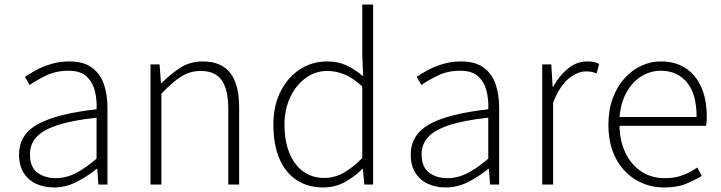

<svg xmlns="http://www.w3.org/2000/svg" viewBox="-20 -814 3180 847"><path d="M218 13Q176 13 141 -2.5Q106 -18 85 -50.5Q64 -83 64 -132Q64 -220 146.5 -266Q229 -312 406 -332Q408 -374 398.5 -412.5Q389 -451 362 -476.5Q335 -502 282 -502Q227 -502 183 -480.5Q139 -459 111 -439L90 -475Q109 -488 138 -504Q167 -520 205 -531.5Q243 -543 286 -543Q349 -543 386 -515.5Q423 -488 438.5 -442Q454 -396 454 -340V0H414L409 -69H406Q366 -36 318 -11.5Q270 13 218 13ZM225 -28Q271 -28 314 -50Q357 -72 406 -114V-295Q297 -283 232.5 -261.5Q168 -240 140 -208.5Q112 -177 112 -134Q112 -76 145.5 -52Q179 -28 225 -28Z M644 0V-530H684L690 -447H692Q733 -488 776 -515.5Q819 -543 874 -543Q956 -543 995.5 -492.5Q1035 -442 1035 -340V0H987V-334Q987 -418 958.5 -459.5Q930 -501 865 -501Q818 -501 779 -476Q740 -451 692 -401V0Z M1405 13Q1339 13 1289.5 -19Q1240 -51 1213 -113Q1186 -175 1186 -264Q1186 -349 1218.5 -412Q1251 -475 1304.5 -509Q1358 -543 1422 -543Q1470 -543 1506.5 -526.5Q1543 -510 1582 -478L1578 -576V-794H1626V0H1587L1581 -69H1579Q1546 -36 1502.5 -11.5Q1459 13 1405 13ZM1411 -29Q1456 -29 1496.5 -52Q1537 -75 1578 -117V-433Q1537 -470 1500 -485.5Q1463 -501 1423 -501Q1371 -501 1328 -469.5Q1285 -438 1260 -384.5Q1235 -331 1235 -264Q1235 -193 1256 -140.5Q1277 -88 1316.5 -58.5Q1356 -29 1411 -29Z M1946 13Q1904 13 1869 -2.5Q1834 -18 1813 -50.5Q1792 -83 1792 -132Q1792 -220 1874.5 -266Q1957 -312 2134 -332Q2136 -374 2126.5 -412.5Q2117 -451 2090 -476.5Q2063 -502 2010 -502Q1955 -502 1911 -480.5Q1867 -459 1839 -439L1818 -475Q1837 -488 1866 -504Q1895 -520 1933 -531.5Q1971 -543 2014 -543Q2077 -543 2114 -515.5Q2151 -488 2166.5 -442Q2182 -396 2182 -340V0H2142L2137 -69H2134Q2094 -36 2046 -11.5Q1998 13 1946 13ZM1953 -28Q1999 -28 2042 -50Q2085 -72 2134 -114V-295Q2025 -283 1960.5 -261.5Q1896 -240 1868 -208.5Q1840 -177 1840 -134Q1840 -76 1873.5 -52Q1907 -28 1953 -28Z M2372 0V-530H2412L2418 -431H2420Q2447 -480 2485.5 -511.5Q2524 -543 2570 -543Q2585 -543 2597.5 -541Q2610 -539 2623 -532L2612 -490Q2599 -495 2589.5 -497Q2580 -499 2564 -499Q2529 -499 2489.5 -468Q2450 -437 2420 -361V0Z M2909 13Q2842 13 2786 -20Q2730 -53 2697 -115Q2664 -177 2664 -264Q2664 -329 2683 -380.5Q2702 -432 2735 -468.5Q2768 -505 2809 -524Q2850 -543 2895 -543Q2958 -543 3003 -514.5Q3048 -486 3073 -431Q3098 -376 3098 -298Q3098 -289 3097.5 -279.5Q3097 -270 3095 -259H2713Q2714 -192 2739 -140Q2764 -88 2808.5 -58Q2853 -28 2913 -28Q2957 -28 2991.5 -41Q3026 -54 3056 -75L3076 -38Q3044 -19 3006 -3Q2968 13 2909 13ZM2713 -298H3053Q3053 -400 3010 -451Q2967 -502 2895 -502Q2850 -502 2810.5 -478Q2771 -454 2745 -408.5Q2719 -363 2713 -298Z"/></svg>

Font: Noto Sans SC ExtraLight
Style: Regular
Weight: 250
Designer: Ryoko NISHIZUKA 西塚涼子 (kana, bopomofo & ideographs); Paul D. Hunt (Latin, Greek & Cyrillic); Sandoll Communications 산돌커뮤니
Foundry: Adobe
Version: Version 2.004-H2;hotconv 1.0.118;makeotfexe 2.5.65603